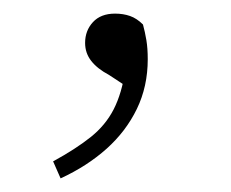

<svg xmlns="http://www.w3.org/2000/svg" viewBox="-20 -100 340 282"><path d="M69 162 58 137Q91 119 113 101.5Q135 84 147 60.5Q159 37 164 3L172 31L140 10Q123 1 114 -10.5Q105 -22 105 -37Q105 -55 116.5 -67.5Q128 -80 149 -80Q161 -80 171 -76.5Q181 -73 190 -64Q193 -53 195 -41Q197 -29 197 -13Q197 27 181 60Q165 93 136.5 118.5Q108 144 69 162Z"/></svg>

Font: Source Serif 4 18pt Light
Style: Regular
Weight: 300
Designer: Frank Grießhammer
Foundry: Adobe Systems Incorporated
Version: Version 4.004;hotconv 1.0.116;makeotfexe 2.5.65601